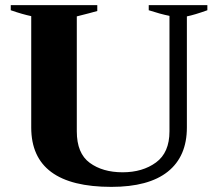

<svg xmlns="http://www.w3.org/2000/svg" viewBox="-20 -720 852 750"><path d="M102 -222V-657Q68 -664 22 -680V-700H360V-677Q336 -670 280 -656V-207Q280 -121 330.5 -84Q381 -47 459 -47Q537 -47 589.5 -85.5Q642 -124 642 -207V-658Q607 -665 561 -680V-700H790V-680Q740 -662 710 -656V-222Q710 -109 635.5 -49.5Q561 10 415 10Q102 10 102 -222Z"/></svg>

Font: Trirong ExtraBold
Style: Regular
Weight: 800
Designer: Katatrad Team
Foundry: CadsonDemak
Version: Version 1.001